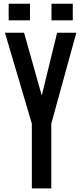

<svg xmlns="http://www.w3.org/2000/svg" viewBox="-20 -1040 449 1060"><path d="M155.8 0V-357.4L7.3 -859.4H112.8L209.5 -516.1H211.4L295.4 -859.4H401.4L263.2 -357.4V0ZM264.2 -927.7V-1019.5H381.8V-927.7ZM27.8 -927.7V-1019.5H145.5V-927.7Z"/></svg>

Font: Antonio Medium
Style: Regular
Weight: 500
Designer: Vernon Adams
Foundry: Vernon Adams
Version: Version 1.002